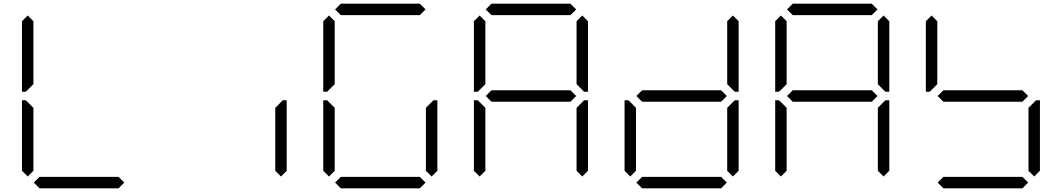

<svg xmlns="http://www.w3.org/2000/svg" viewBox="-20 -1020 5752 1040"><path d="M130 -64 99 -95V-477H120L130 -467L161 -436V-95ZM130 -533 120 -523H99V-905L130 -936L161 -905V-564ZM653 -31 622 0H194L163 -31L194 -62H622Z M1502 -467 1512 -477H1533V-95L1502 -64L1471 -95V-436Z M1762 -64 1731 -95V-477H1752L1762 -467L1793 -436V-95ZM1826 -938 1795 -969 1826 -1000H2254L2285 -969L2254 -938ZM1762 -533 1752 -523H1731V-905L1762 -936L1793 -905V-564ZM2318 -467 2328 -477H2349V-95L2318 -64L2287 -95V-436ZM2285 -31 2254 0H1826L1795 -31L1826 -62H2254Z M2578 -64 2547 -95V-477H2568L2578 -467L2609 -436V-95ZM2611 -500 2642 -531H3070L3101 -500L3070 -469H2642ZM2642 -938 2611 -969 2642 -1000H3070L3101 -969L3070 -938ZM2578 -533 2568 -523H2547V-905L2578 -936L2609 -905V-564ZM3134 -936 3165 -905V-523H3144L3134 -533L3103 -564V-905ZM3134 -467 3144 -477H3165V-95L3134 -64L3103 -95V-436Z M3394 -64 3363 -95V-477H3384L3394 -467L3425 -436V-95ZM3427 -500 3458 -531H3886L3917 -500L3886 -469H3458ZM3950 -936 3981 -905V-523H3960L3950 -533L3919 -564V-905ZM3950 -467 3960 -477H3981V-95L3950 -64L3919 -95V-436ZM3917 -31 3886 0H3458L3427 -31L3458 -62H3886Z M4210 -64 4179 -95V-477H4200L4210 -467L4241 -436V-95ZM4243 -500 4274 -531H4702L4733 -500L4702 -469H4274ZM4274 -938 4243 -969 4274 -1000H4702L4733 -969L4702 -938ZM4210 -533 4200 -523H4179V-905L4210 -936L4241 -905V-564ZM4766 -936 4797 -905V-523H4776L4766 -533L4735 -564V-905ZM4766 -467 4776 -477H4797V-95L4766 -64L4735 -95V-436Z M5059 -500 5090 -531H5518L5549 -500L5518 -469H5090ZM5026 -533 5016 -523H4995V-905L5026 -936L5057 -905V-564ZM5582 -467 5592 -477H5613V-95L5582 -64L5551 -95V-436ZM5549 -31 5518 0H5090L5059 -31L5090 -62H5518Z"/></svg>

Font: DSEG7 Classic Mini
Style: Light
Weight: 300
Designer: Keshikan(Twitter:@keshinomi_88pro)
Version: Version 0.46